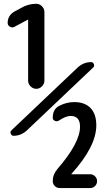

<svg xmlns="http://www.w3.org/2000/svg" viewBox="-20 -750 540 990"><path d="M444.3 148.4Q459 148.4 469.7 158.7Q480.5 168.9 480.5 184.1Q480.5 199.2 469.7 209.5Q459 219.7 444.3 219.7H288.1Q273.4 219.7 262.7 209.5Q252 199.2 252 183.6Q252 149.4 276.4 121.1Q393.6 -14.6 392.6 -97.7Q392.6 -151.4 344.7 -152.3Q319.3 -152.3 283.2 -127.9Q273.4 -122.1 262.7 -127Q252 -131.8 252 -142.6Q252 -187.5 285.2 -204.1Q322.3 -223.6 363.3 -223.6Q417 -223.6 446.8 -192.9Q476.6 -162.1 476.6 -103.5Q476.6 4.9 348.6 146.5H347.7Q347.7 146.5 347.7 147.5L348.6 148.4ZM53.7 -611.3Q43 -605.5 31.2 -612.3Q19.5 -619.1 19.5 -631.8Q19.5 -668.9 52.7 -689.5L88.9 -709Q125 -730.5 167 -730.5Q183.6 -730.5 196.3 -717.8Q209 -705.1 209 -688.5V-334Q209 -317.4 196.3 -304.7Q183.6 -292 167 -292Q150.4 -292 137.7 -304.7Q125 -317.4 125 -334V-647.5L124 -648.4H123ZM450.2 -429.7Q460 -429.7 463.9 -419.4Q467.8 -409.2 460.9 -402.3L119.1 -78.1Q88.9 -49.8 49.8 -49.8Q40 -49.8 35.6 -60.1Q31.2 -70.3 39.1 -78.1L380.9 -402.3Q411.1 -429.7 450.2 -429.7Z"/></svg>

Font: Rounded Mgen+ 2m bold
Style: Bold
Weight: 700
Designer: [Source Han Sans]
Ryoko NISHIZUKA  (kana & ideographs); Paul D. Hunt (Latin, Greek & Cyrillic); Wenlong ZHANG  (bopomofo
Version: Version 1.059.20150602